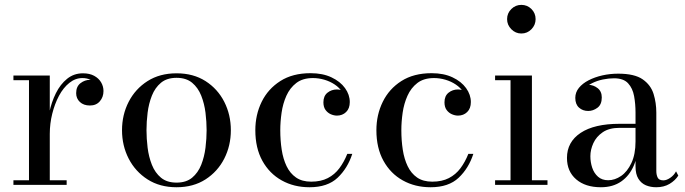

<svg xmlns="http://www.w3.org/2000/svg" viewBox="-20 -778 2883 808"><path d="M178 -214.5Q178 -258.5 187.2 -303.2Q196.5 -348 215.2 -385.8Q234 -423.5 262.5 -446.5Q291 -469.5 329 -469.5Q357 -469.5 376.2 -459Q395.5 -448.5 405.5 -431.5Q415.5 -414.5 415.5 -395Q415.5 -369.5 400.2 -351.8Q385 -334 358.5 -334Q332 -334 316.2 -348.8Q300.5 -363.5 300.5 -386Q300.5 -414 318.8 -428Q337 -442 358.5 -442Q374 -442 386.8 -436Q399.5 -430 407 -419.2Q414.5 -408.5 414.5 -395H395Q395 -410.5 385.8 -422.8Q376.5 -435 361 -442.2Q345.5 -449.5 327 -449.5Q297 -449.5 271.8 -429.2Q246.5 -409 228.2 -374.8Q210 -340.5 199.8 -299Q189.5 -257.5 189.5 -214.5ZM189.5 -460V-19.5H260.5V0H36.5V-19.5H102V-440.5H36.5V-460Z M723 10Q652.5 10 601 -23Q549.5 -56 521.5 -110.5Q493.5 -165 493.5 -230Q493.5 -295 521.5 -349.5Q549.5 -404 601 -436.8Q652.5 -469.5 723 -469.5Q793.5 -469.5 844.8 -436.8Q896 -404 923.8 -349.5Q951.5 -295 951.5 -230Q951.5 -165 923.8 -110.5Q896 -56 844.8 -23Q793.5 10 723 10ZM723 -9.5Q763.5 -9.5 788.5 -30.2Q813.5 -51 826.8 -84.5Q840 -118 844.8 -156.5Q849.5 -195 849.5 -230Q849.5 -265.5 844.8 -303.8Q840 -342 826.8 -375.5Q813.5 -409 788.5 -429.8Q763.5 -450.5 723 -450.5Q682.5 -450.5 657.5 -429.8Q632.5 -409 619.2 -375.5Q606 -342 601.2 -303.8Q596.5 -265.5 596.5 -230Q596.5 -195 601.2 -156.5Q606 -118 619.2 -84.5Q632.5 -51 657.5 -30.2Q682.5 -9.5 723 -9.5Z M1282.5 10Q1217 10 1165.5 -18.8Q1114 -47.5 1084.2 -101.2Q1054.5 -155 1054.5 -230Q1054.5 -295 1081.2 -349.5Q1108 -404 1159.8 -437Q1211.5 -470 1287 -470Q1338 -470 1375 -452.5Q1412 -435 1432 -407.2Q1452 -379.5 1452 -348.5Q1452 -321.5 1436.5 -306.5Q1421 -291.5 1398 -291.5Q1385.5 -291.5 1372.2 -297.2Q1359 -303 1350 -315.2Q1341 -327.5 1341 -347.5Q1341 -374 1358 -387.8Q1375 -401.5 1398 -401.5Q1419.5 -401.5 1435.2 -388.2Q1451 -375 1451 -348.5H1432Q1432 -372 1420.2 -390.5Q1408.5 -409 1388.8 -422.2Q1369 -435.5 1345 -442.5Q1321 -449.5 1297 -449.5Q1254 -449.5 1227 -428.8Q1200 -408 1185.2 -375Q1170.5 -342 1165 -303.8Q1159.5 -265.5 1159.5 -230Q1159.5 -187 1165.5 -148Q1171.5 -109 1186 -78.8Q1200.5 -48.5 1225.8 -31Q1251 -13.5 1289.5 -13.5Q1330.5 -13.5 1359.5 -28.5Q1388.5 -43.5 1408.2 -70Q1428 -96.5 1441.5 -130.5H1462.5Q1443 -70 1400.8 -30Q1358.5 10 1282.5 10Z M1792 10Q1726.5 10 1675 -18.8Q1623.5 -47.5 1593.8 -101.2Q1564 -155 1564 -230Q1564 -295 1590.8 -349.5Q1617.5 -404 1669.2 -437Q1721 -470 1796.5 -470Q1847.5 -470 1884.5 -452.5Q1921.5 -435 1941.5 -407.2Q1961.5 -379.5 1961.5 -348.5Q1961.5 -321.5 1946 -306.5Q1930.5 -291.5 1907.5 -291.5Q1895 -291.5 1881.8 -297.2Q1868.5 -303 1859.5 -315.2Q1850.5 -327.5 1850.5 -347.5Q1850.5 -374 1867.5 -387.8Q1884.5 -401.5 1907.5 -401.5Q1929 -401.5 1944.8 -388.2Q1960.5 -375 1960.5 -348.5H1941.5Q1941.5 -372 1929.8 -390.5Q1918 -409 1898.2 -422.2Q1878.5 -435.5 1854.5 -442.5Q1830.5 -449.5 1806.5 -449.5Q1763.5 -449.5 1736.5 -428.8Q1709.5 -408 1694.8 -375Q1680 -342 1674.5 -303.8Q1669 -265.5 1669 -230Q1669 -187 1675 -148Q1681 -109 1695.5 -78.8Q1710 -48.5 1735.2 -31Q1760.5 -13.5 1799 -13.5Q1840 -13.5 1869 -28.5Q1898 -43.5 1917.8 -70Q1937.5 -96.5 1951 -130.5H1972Q1952.5 -70 1910.2 -30Q1868 10 1792 10Z M2174 -637Q2149.5 -637 2131.8 -655Q2114 -673 2114 -697.5Q2114 -722.5 2131.8 -740Q2149.5 -757.5 2174 -757.5Q2199 -757.5 2216.5 -740Q2234 -722.5 2234 -697.5Q2234 -673 2216.5 -655Q2199 -637 2174 -637ZM2218.5 -460V-19.5H2284V0H2063.5V-19.5H2128.5V-440.5H2063.5V-460Z M2741.5 10Q2718 10 2698.2 1.8Q2678.5 -6.5 2666.5 -25.8Q2654.5 -45 2654.5 -77.5V-304.5Q2654.5 -340.5 2648.5 -373.5Q2642.5 -406.5 2623.2 -427.5Q2604 -448.5 2564 -448.5Q2541.5 -448.5 2517.2 -443.5Q2493 -438.5 2472.2 -428.2Q2451.5 -418 2438.5 -402.5Q2425.5 -387 2425.5 -366H2402Q2402 -391.5 2418.8 -406.2Q2435.5 -421 2455.5 -421Q2477 -421 2494.8 -407.2Q2512.5 -393.5 2512.5 -368Q2512.5 -338 2494.2 -324.5Q2476 -311 2455.5 -311Q2432.5 -311 2416.8 -325Q2401 -339 2401 -366Q2401 -389.5 2416.2 -408.2Q2431.5 -427 2457.2 -440.2Q2483 -453.5 2515.2 -460.8Q2547.5 -468 2581.5 -468Q2650.5 -468 2684.8 -444Q2719 -420 2730.5 -382.5Q2742 -345 2742 -304.5V-58.5Q2742 -42 2747.8 -30.5Q2753.5 -19 2772 -19Q2785 -19 2800.8 -29.8Q2816.5 -40.5 2825 -57L2834.5 -39Q2821.5 -18.5 2797.8 -4.2Q2774 10 2741.5 10ZM2508.5 10Q2443.5 10 2404.8 -23.2Q2366 -56.5 2366 -113.5Q2366 -180.5 2423.5 -218.8Q2481 -257 2587.5 -257H2701V-240H2587.5Q2543.5 -240 2516.5 -221.5Q2489.5 -203 2477 -175.5Q2464.5 -148 2464.5 -120.5Q2464.5 -95.5 2472.2 -72.2Q2480 -49 2496.8 -34.2Q2513.5 -19.5 2539.5 -19.5Q2567.5 -19.5 2593.8 -37.5Q2620 -55.5 2637.2 -92Q2654.5 -128.5 2654.5 -183H2666Q2666 -126 2647.8 -82.5Q2629.5 -39 2594.5 -14.5Q2559.5 10 2508.5 10Z"/></svg>

Font: Bodoni Moda
Style: Regular
Weight: 400
Designer: Owen Earl
Foundry: indestructible type
Version: Version 2.005